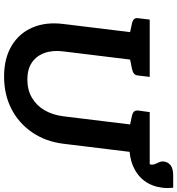

<svg xmlns="http://www.w3.org/2000/svg" viewBox="17 -900 890 965"><g transform="rotate(90 462.5 -417.0)"><path d="M364 8Q273 8 209.5 -30Q146 -68 117.5 -135.5Q89 -203 100 -290L153 -724H291L238 -291Q231 -237 245.5 -196Q260 -155 293.5 -132Q327 -109 379 -109Q431 -109 470 -131.5Q509 -154 533 -194.5Q557 -235 564 -290L617 -724H755L702 -290Q691 -201 645 -133.5Q599 -66 527 -29Q455 8 364 8ZM177 -724 152 -623 96 -635Q83 -638 76 -645Q69 -652 71 -666L78 -724ZM366 -724 359 -666Q358 -652 349.5 -645Q341 -638 326 -635L267 -623V-724ZM642 -724 616 -623 560 -635Q547 -638 540.5 -645Q534 -652 535 -666L543 -724ZM831 -724 823 -666Q822 -652 813.5 -645Q805 -638 790 -635L731 -623L732 -724ZM708 -621 715 -675Q754 -675 778.5 -691Q803 -707 807 -732Q808 -742 803.5 -752Q799 -762 794.5 -772Q790 -782 791 -794Q794 -817 811 -829.5Q828 -842 861 -842H923Q924 -832 924.5 -817.5Q925 -803 923 -788Q917 -737 890 -699.5Q863 -662 817 -641.5Q771 -621 708 -621Z"/></g></svg>

Font: Aleo
Style: Bold Italic
Weight: 700
Italic angle: -7°
Version: Version 2.001;gftools[0.9.29]